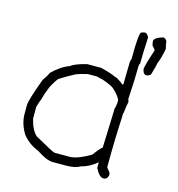

<svg xmlns="http://www.w3.org/2000/svg" viewBox="-100 -748 774 833"><g transform="rotate(15 287.0 -331.0)"><path d="M448.2 -660.2Q460.4 -660.2 467.8 -642.6Q463.9 -564.9 463.9 -525.4Q460 -519 460 -513.7Q460 -458.5 454.1 -361.3Q458 -355 458 -349.6Q454.1 -336.9 450.2 -298.8Q448.2 -298.8 448.2 -293V-279.3Q442.4 -170.9 442.4 -54.7Q442.4 -51.3 458 -33.2L460 -23.4Q456.5 -2 438.5 -2Q420.4 -2 401.4 -39.1V-64.5Q366.2 -35.2 331.1 -27.3Q308.1 -13.7 266.6 -13.7H208Q180.2 -13.7 133.8 -44.9Q93.3 -60.1 63.5 -95.7Q36.1 -139.2 36.1 -183.6V-222.7Q36.1 -245.6 73.2 -345.7Q94.7 -376.5 94.7 -382.8Q132.3 -420.9 172.9 -435.5Q189.5 -449.7 243.2 -462.9H305.7Q352.5 -451.2 372.1 -441.4Q381.8 -441.4 415 -416L417 -419.9Q418.9 -490.2 418.9 -521.5Q418.9 -522.5 422.9 -535.2Q422.9 -656.2 434.6 -656.2ZM77.1 -226.6V-173.8Q88.4 -125.5 112.3 -103.5Q195.8 -56.6 200.2 -56.6Q203.6 -54.7 208 -54.7H276.4Q313 -57.6 366.2 -89.8Q383.8 -115.2 401.4 -130.9Q407.2 -283.2 407.2 -293V-304.7Q413.1 -324.2 413.1 -345.7Q406.2 -365.2 377.9 -390.6Q366.7 -400.9 323.2 -416Q319.3 -416 297.9 -421.9H256.8Q223.6 -414.6 204.1 -406.2Q175.3 -391.1 139.6 -369.1Q130.9 -362.3 110.4 -324.2Q96.7 -292 88.9 -261.7Q85.9 -256.8 77.1 -226.6ZM533.2 -660.2Q550.8 -656.2 550.8 -632.8Q550.8 -630.9 554.7 -617.2V-613.3Q548.8 -577.6 535.2 -543Q535.2 -535.6 521.5 -490.2Q511.2 -482.4 503.9 -482.4Q487.8 -482.4 484.4 -505.9Q484.4 -519.5 509.8 -595.7Q506.3 -604 496.1 -613.3Q492.2 -625.5 492.2 -632.8Q492.2 -648.9 531.2 -660.2Z"/></g></svg>

Font: CEF Fonts CJK
Style: Regular
Weight: 400
Designer: PartyBoss (派对大魔王)
Version: Release 2.25